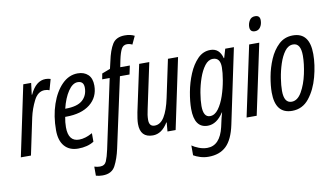

<svg xmlns="http://www.w3.org/2000/svg" viewBox="-93 -982 2504 1439"><g transform="rotate(-10 1159.0 -262.5)"><path d="M0 0H77L136 -280Q150 -344 180.5 -404.5Q211 -465 263 -465Q284 -465 299 -458L322 -540Q302 -546 284 -546Q210 -546 165 -448H162L173 -536H113Z M435 10Q507 10 556 -21V-86Q501 -55 454 -55Q372 -55 372 -163Q372 -201 380 -241H387Q504 -241 570 -293.5Q636 -346 636 -435Q636 -490 606.5 -518Q577 -546 528 -546Q461 -546 408.5 -493Q356 -440 325.5 -351Q295 -262 295 -154Q295 -75 332 -32.5Q369 10 435 10ZM391 -301Q410 -380 444 -430.5Q478 -481 517 -481Q563 -481 563 -431Q563 -372 523 -336.5Q483 -301 394 -301Z M581 240Q651 240 678.5 187.5Q706 135 722 61L837 -470H910L924 -536H851L862 -591Q873 -643 887 -670Q901 -697 930 -697Q951 -697 970 -687L999 -749Q968 -765 926 -765Q859 -765 831 -720Q803 -675 786 -593L773 -537L710 -513L702 -470H759L647 55Q635 110 622 140.5Q609 171 573 171Q551 171 530 164V233Q552 240 581 240Z M1004 10Q1072 10 1119 -68H1122L1116 0H1178L1291 -536H1214L1153 -248Q1134 -158 1104 -109Q1074 -60 1030 -60Q988 -60 988 -110Q988 -146 999 -192L1072 -536H995L919 -181Q915 -160 911.5 -136Q908 -112 908 -94Q908 10 1004 10Z M1387 240Q1472 240 1522.5 191.5Q1573 143 1596 34L1716 -536H1650L1630 -468H1627Q1607 -546 1538 -546Q1482 -546 1441 -504Q1400 -462 1373 -397.5Q1346 -333 1333 -262.5Q1320 -192 1320 -136Q1320 10 1422 10Q1490 10 1542 -70H1544Q1531 -26 1526 1L1518 37Q1486 173 1389 173Q1357 173 1325 160.5Q1293 148 1274 134V209Q1294 221 1324 230.5Q1354 240 1387 240ZM1451 -58Q1400 -58 1400 -144Q1400 -186 1409.5 -242.5Q1419 -299 1437.5 -352.5Q1456 -406 1483 -441.5Q1510 -477 1545 -477Q1601 -477 1601 -404Q1601 -364 1591 -305.5Q1581 -247 1562 -190.5Q1543 -134 1515 -96Q1487 -58 1451 -58Z M1893 -626Q1919 -626 1934 -647.5Q1949 -669 1949 -700Q1949 -737 1912 -737Q1883 -737 1869 -714Q1855 -691 1855 -665Q1855 -626 1893 -626ZM1718 0H1795L1909 -536H1832Z M2064 10Q2143 10 2193.5 -53.5Q2244 -117 2268.5 -208.5Q2293 -300 2293 -382Q2293 -546 2166 -546Q2102 -546 2058 -504.5Q2014 -463 1987 -400Q1960 -337 1948 -270Q1936 -203 1936 -152Q1936 10 2064 10ZM2072 -58Q2014 -58 2014 -151Q2014 -191 2022.5 -246Q2031 -301 2048.5 -354.5Q2066 -408 2092.5 -443.5Q2119 -479 2156 -479Q2214 -479 2214 -384Q2214 -322 2197.5 -245.5Q2181 -169 2149 -113.5Q2117 -58 2072 -58Z"/></g></svg>

Font: Noto Sans UI Condensed
Style: Italic
Weight: 400
Width: 3
Italic angle: -12°
Designer: Monotype Design Team
Foundry: Monotype Imaging Inc.
Version: Version 1.901